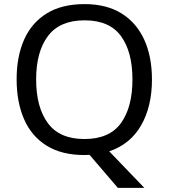

<svg xmlns="http://www.w3.org/2000/svg" viewBox="-20 -745 821 935"><path d="M720 -358Q720 -227 667.5 -135Q615 -43 512 -8L683 170H554L416 9Q410 9 403.5 9.5Q397 10 391 10Q280 10 206.5 -36Q133 -82 97 -165Q61 -248 61 -359Q61 -469 97 -551Q133 -633 206.5 -679Q280 -725 392 -725Q499 -725 572 -679.5Q645 -634 682.5 -551.5Q720 -469 720 -358ZM156 -358Q156 -223 213 -145.5Q270 -68 391 -68Q513 -68 569 -145.5Q625 -223 625 -358Q625 -493 569 -569.5Q513 -646 392 -646Q271 -646 213.5 -569.5Q156 -493 156 -358Z"/></svg>

Font: Noto Sans Ogham
Style: Regular
Weight: 400
Designer: Monotype Design Team
Foundry: Monotype Imaging Inc.
Version: Version 2.001; ttfautohint (v1.8.4.7-5d5b)